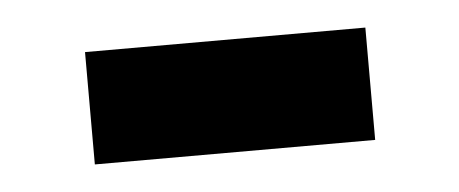

<svg xmlns="http://www.w3.org/2000/svg" viewBox="-26 -399 452 189"><g transform="rotate(-5 200.5 -304.5)"><path d="M339 -249V-360H62V-249Z"/></g></svg>

Font: IBMKR Medm
Style: Regular
Weight: 500
Designer: Mike Abbink; Paul van der Laan; Pieter van Rosmalen; Wujin Sim; Chorong Kim; Dohee Lee;
Foundry: Sandoll Inc.
Version: Version 1.002